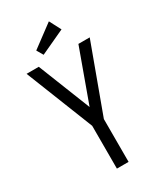

<svg xmlns="http://www.w3.org/2000/svg" viewBox="-198 -865 797 940"><g transform="rotate(-30 200.0 -395.5)"><path d="M173 0V-242L22 -623H91L208 -328L315 -623H379L239 -242V0ZM141 -662 120 -698 245 -791 279 -726Z"/></g></svg>

Font: Inconsolata Condensed
Style: Regular
Weight: 400
Width: 3
Monospace: yes
Designer: Raph Levien, Cyreal, Brenton Simpson
Foundry: Raph Levien, Cyreal, Google
Version: Version 3.000; ttfautohint (v1.8.2.53-6de2)